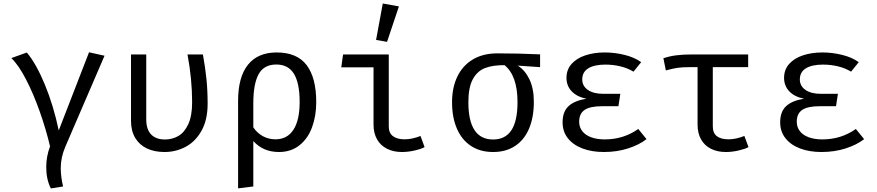

<svg xmlns="http://www.w3.org/2000/svg" viewBox="-20 -848 4963 1086"><path d="M483.6 -552.3 571.3 -532.8 349.2 -17.4Q323.6 42.6 323.6 103.6Q323.6 151.3 336.9 206.7L267.7 217.9Q241.5 166.7 241.5 97.9Q241.5 36.4 263.1 -20Q240 -117.9 204.1 -219Q168.2 -320 126.2 -400.8Q84.1 -481.5 44.1 -519.5L131.8 -550.8Q184.6 -488.2 233.3 -370.5Q282.1 -252.8 312.3 -110.3Z M1127.7 -540Q1141 -466.7 1147.7 -401.3Q1154.4 -335.9 1154.4 -261.5Q1154.4 -170.3 1120 -108.7Q1085.6 -47.2 1030.3 -17.7Q974.9 11.8 910.3 11.8Q854.4 11.8 811.8 -7.9Q769.2 -27.7 745.1 -67.4Q721 -107.2 721 -165.1V-540H807.2V-172.8Q807.2 -115.9 834.9 -87.4Q862.6 -59 913.3 -59Q953.8 -59 988.2 -78.5Q1022.6 -97.9 1044.6 -144.9Q1066.7 -191.8 1066.7 -269.2Q1066.7 -401 1040.5 -540Z M1768.7 -270.3Q1768.7 -192.3 1745.1 -128.2Q1721.5 -64.1 1673.8 -26.2Q1626.2 11.8 1557.4 11.8Q1468.2 11.8 1412.8 -50.3V206.7L1326.7 217.4V-277.4Q1326.7 -411.8 1382.3 -481.5Q1437.9 -551.3 1545.1 -551.3Q1660 -551.3 1714.4 -479.7Q1768.7 -408.2 1768.7 -270.3ZM1412.8 -263.6V-127.7Q1434.4 -95.4 1466.9 -77.7Q1499.5 -60 1537.9 -60Q1604.6 -60 1639.7 -114.1Q1674.9 -168.2 1674.9 -270.8Q1674.9 -377.9 1642.6 -430.5Q1610.3 -483.1 1543.1 -483.1Q1472.8 -483.1 1442.8 -428.2Q1412.8 -373.3 1412.8 -263.6Z M2092.8 -467.2H1910.3L1920.5 -540H2179V-133.3Q2179 -95.4 2202.8 -77.7Q2226.7 -60 2268.2 -60Q2311.3 -60 2358.5 -79L2381.5 -15.9Q2362.1 -5.1 2325.1 3.3Q2288.2 11.8 2253.3 11.8Q2205.1 11.8 2168.7 -6.7Q2132.3 -25.1 2112.6 -60Q2092.8 -94.9 2092.8 -143.1ZM2107.2 -622.1 2145.1 -828.2 2236.4 -811.8 2169.2 -611.3Z M3034.9 -468.2 2908.2 -476.9Q2949.2 -451.8 2974.4 -399.7Q2999.5 -347.7 2999.5 -272.3Q2999.5 -184.6 2972.6 -120.8Q2945.6 -56.9 2893.8 -22.6Q2842.1 11.8 2769.2 11.8Q2695.9 11.8 2643.6 -22.8Q2591.3 -57.4 2564.1 -121Q2536.9 -184.6 2536.9 -269.7Q2536.9 -353.3 2567.2 -415.6Q2597.4 -477.9 2655.1 -512.1Q2712.8 -546.2 2793.3 -546.2Q2911.8 -546.2 3034.9 -540.5ZM2907.2 -270.8Q2907.2 -419.5 2833.8 -479.5Q2767.7 -480 2723.6 -463.1Q2679.5 -446.2 2654.4 -400Q2629.2 -353.8 2629.2 -269.7Q2629.2 -59 2769.2 -59Q2837.9 -59 2872.6 -111.3Q2907.2 -163.6 2907.2 -270.8Z M3385.6 -247.2Q3317.4 -247.2 3286.7 -226.2Q3255.9 -205.1 3255.9 -159.5Q3255.9 -129.2 3273.1 -106.7Q3290.3 -84.1 3323.1 -71.8Q3355.9 -59.5 3400.5 -59.5Q3506.7 -59.5 3590.3 -118.5L3636.9 -61Q3595.4 -28.7 3532.6 -8.5Q3469.7 11.8 3395.4 11.8Q3328.2 11.8 3275.4 -7.9Q3222.6 -27.7 3192.3 -65.6Q3162.1 -103.6 3162.1 -156.4Q3162.1 -216.4 3196.2 -247.9Q3230.3 -279.5 3297.4 -289.2Q3242.1 -301 3213.1 -332.1Q3184.1 -363.1 3184.1 -407.7Q3184.1 -453.8 3212.8 -486.2Q3241.5 -518.5 3290.8 -534.9Q3340 -551.3 3401 -551.3Q3456.4 -551.3 3512.1 -537.7Q3567.7 -524.1 3606.7 -496.4L3563.1 -442.6Q3529.7 -463.1 3488.7 -472.8Q3447.7 -482.6 3404.6 -482.6Q3341.5 -482.6 3307.4 -461.5Q3273.3 -440.5 3273.3 -398.5Q3273.3 -361.5 3305.1 -339.5Q3336.9 -317.4 3391.3 -317.4H3488.7L3477.9 -247.2Z M4213.8 -15.9Q4193.8 -5.1 4157.2 3.3Q4120.5 11.8 4085.6 11.8Q4036.9 11.8 4000.8 -6.7Q3964.6 -25.1 3945.1 -60Q3925.6 -94.9 3925.6 -143.1V-468.2H3879.5Q3841 -468.2 3814.4 -464.6Q3787.7 -461 3746.2 -449.7L3732.3 -518.5Q3766.7 -530.3 3804.9 -535.1Q3843.1 -540 3891.8 -540H4211.8V-468.2H4011.8V-133.3Q4011.8 -94.9 4035.1 -77.4Q4058.5 -60 4100 -60Q4143.1 -60 4190.3 -79Z M4616.4 -247.2Q4548.2 -247.2 4517.4 -226.2Q4486.7 -205.1 4486.7 -159.5Q4486.7 -129.2 4503.8 -106.7Q4521 -84.1 4553.8 -71.8Q4586.7 -59.5 4631.3 -59.5Q4737.4 -59.5 4821 -118.5L4867.7 -61Q4826.2 -28.7 4763.3 -8.5Q4700.5 11.8 4626.2 11.8Q4559 11.8 4506.2 -7.9Q4453.3 -27.7 4423.1 -65.6Q4392.8 -103.6 4392.8 -156.4Q4392.8 -216.4 4426.9 -247.9Q4461 -279.5 4528.2 -289.2Q4472.8 -301 4443.8 -332.1Q4414.9 -363.1 4414.9 -407.7Q4414.9 -453.8 4443.6 -486.2Q4472.3 -518.5 4521.5 -534.9Q4570.8 -551.3 4631.8 -551.3Q4687.2 -551.3 4742.8 -537.7Q4798.5 -524.1 4837.4 -496.4L4793.8 -442.6Q4760.5 -463.1 4719.5 -472.8Q4678.5 -482.6 4635.4 -482.6Q4572.3 -482.6 4538.2 -461.5Q4504.1 -440.5 4504.1 -398.5Q4504.1 -361.5 4535.9 -339.5Q4567.7 -317.4 4622.1 -317.4H4719.5L4708.7 -247.2Z"/></svg>

Font: Fira Code
Style: Regular
Weight: 400
Designer: Carrois Corporate, Edenspiekermann AG, Nikita Prokopov
Foundry: Carrois Corporate, Edenspiekermann AG, Nikita Prokopov
Version: Version 5.002